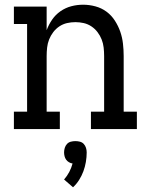

<svg xmlns="http://www.w3.org/2000/svg" viewBox="-20 -548 640 815"><path d="M234 0H39V-74H95V-446H39V-520H178V-420Q187 -444 201.5 -465Q216 -486 237 -500.5Q258 -515 282.5 -521.5Q307 -528 333 -528Q359 -528 385 -521Q411 -514 432 -498.5Q453 -483 467.5 -460.5Q482 -438 490.5 -413.5Q499 -389 502 -362.5Q505 -336 505 -310V-74H561V0H366V-74H422V-310Q422 -328 420 -346Q418 -364 411.5 -380.5Q405 -397 394 -411.5Q383 -426 368 -436Q353 -446 335.5 -450Q318 -454 300 -454Q282 -454 264.5 -450Q247 -446 232 -436Q217 -426 206 -411.5Q195 -397 188.5 -380.5Q182 -364 180 -346Q178 -328 178 -310V-74H234ZM290 247 252 214Q265 199 274 182Q283 165 288 146Q280 145 272.5 140.5Q265 136 260.5 129.5Q256 123 254 115Q252 107 252 99Q252 89 255 79.5Q258 70 264.5 63Q271 56 280.5 53.5Q290 51 300 51Q310 51 319.5 53.5Q329 56 335.5 63Q342 70 345 79.5Q348 89 348 99Q348 119 344.5 139.5Q341 160 334 179Q327 198 316 215.5Q305 233 290 247Z"/></svg>

Font: Iosevka Etoile
Style: Regular
Weight: 400
Designer: Belleve Invis
Foundry: Belleve Invis
Version: Version 33.2.4